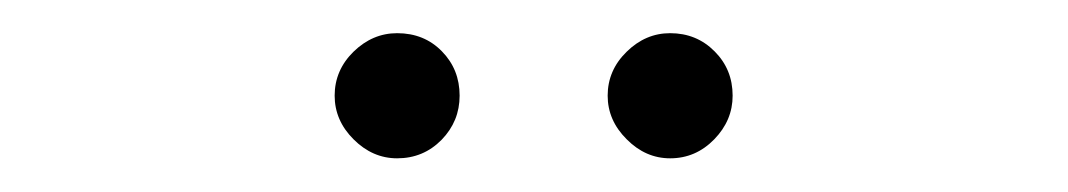

<svg xmlns="http://www.w3.org/2000/svg" viewBox="-20 -717 634 114"><path d="M178.7 -660.2Q178.7 -675.3 189.9 -686.3Q201.2 -697.3 215.8 -697.3Q231.9 -697.3 242.4 -686.5Q252.9 -675.8 252.9 -660.2Q252.9 -645 242.2 -634Q231.4 -623 215.8 -623Q201.2 -623 189.9 -634.3Q178.7 -645.5 178.7 -660.2ZM340.8 -660.2Q340.8 -675.3 352.1 -686.3Q363.3 -697.3 377.9 -697.3Q393.6 -697.3 404.3 -686.5Q415 -675.8 415 -660.2Q415 -645.5 404.1 -634.3Q393.1 -623 377.9 -623Q363.3 -623 352.1 -634.3Q340.8 -645.5 340.8 -660.2Z"/></svg>

Font: Pretendard ExtraLight
Style: Regular
Weight: 200
Designer: Base glyphs from Inter by Rasmus Andersson; Hangeul glyphs from Noto Sans CJK(Source Han Sans) by Jang Soo-young and Kan
Foundry: Kil Hyung-jin
Version: Version 1.309